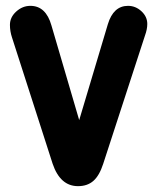

<svg xmlns="http://www.w3.org/2000/svg" viewBox="-20 -627 537 657"><path d="M251 -216 156 -540Q137 -607 84 -607Q57 -607 35.5 -587.5Q14 -568 14 -542Q14 -520 21 -499L160 -67Q186 10 247 10Q279 10 299.5 -8Q320 -26 333 -66L476 -505Q484 -527 484 -545Q484 -570 464 -588.5Q444 -607 418 -607Q368 -607 349 -544Z"/></svg>

Font: Beiruti ExtraBold
Style: Regular
Weight: 800
Designer: Arlette Boutros
Foundry: Boutros
Version: Version 1.41